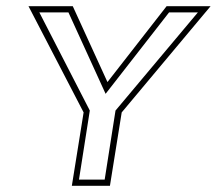

<svg xmlns="http://www.w3.org/2000/svg" viewBox="-20 -600 700 620"><path d="M72 -580 250 -237 212 0H335L373 -237L660 -580H518L327 -335L215 -580ZM107 -560H201L321 -297L526 -560H619L353 -243L318 -20H235L270 -243Z"/></svg>

Font: Charger Pro
Style: OlObl
Weight: 900
Designer: Jasper
Foundry: Cannot Into Space Fonts
Version: Version 1.09